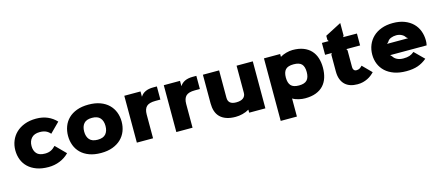

<svg xmlns="http://www.w3.org/2000/svg" viewBox="-62 -1550 5735 2494"><g transform="rotate(-15 2805.5 -303.0)"><path d="M685 -102Q632 -48 560.5 -19Q489 10 408 10Q317 10 249 -15Q181 -40 135.5 -83.5Q90 -127 67.5 -185.5Q45 -244 45 -311Q45 -379 69.5 -439Q94 -499 140.5 -543.5Q187 -588 255 -614Q323 -640 410 -640Q497 -640 564.5 -610.5Q632 -581 681 -528L552 -399Q528 -428 495 -443.5Q462 -459 411 -459Q338 -459 300.5 -418Q263 -377 263 -311Q263 -248 297 -209.5Q331 -171 409 -171Q453 -171 486.5 -186.5Q520 -202 552 -236Z M1476 -315Q1476 -247 1453 -188Q1430 -129 1384.5 -85Q1339 -41 1271.5 -15.5Q1204 10 1115 10Q1025 10 957.5 -15Q890 -40 845 -84Q800 -128 777.5 -187.5Q755 -247 755 -315Q755 -383 777.5 -442.5Q800 -502 845 -546Q890 -590 957.5 -615Q1025 -640 1115 -640Q1205 -640 1272.5 -615Q1340 -590 1385 -546Q1430 -502 1453 -443Q1476 -384 1476 -315ZM1259 -315Q1259 -383 1224.5 -422.5Q1190 -462 1115 -462Q1040 -462 1006 -423Q972 -384 972 -315Q972 -247 1006.5 -207.5Q1041 -168 1116 -168Q1191 -168 1225 -207.5Q1259 -247 1259 -315Z M2036 -461H1968Q1884 -461 1849 -427Q1814 -393 1814 -320V0H1596V-630H1814V-561H1816Q1839 -598 1881.5 -618Q1924 -638 1988 -638H2036Z M2567 -461H2499Q2415 -461 2380 -427Q2345 -393 2345 -320V0H2127V-630H2345V-561H2347Q2370 -598 2412.5 -618Q2455 -638 2519 -638H2567Z M3324 2H3106V-38H3104Q3066 -15 3018 -3Q2970 9 2924 9Q2851 9 2799.5 -9.5Q2748 -28 2715.5 -61Q2683 -94 2668 -140.5Q2653 -187 2653 -244V-630H2871V-262Q2871 -171 2979 -171Q3042 -171 3074 -196Q3106 -221 3106 -265V-630H3324Z M4183 -315Q4183 -243 4164 -183Q4145 -123 4105.5 -80Q4066 -37 4004.5 -13.5Q3943 10 3859 10Q3840 10 3817.5 7.5Q3795 5 3773 -0.5Q3751 -6 3730.5 -13.5Q3710 -21 3694 -31H3692V211H3474V-630H3692V-593H3694Q3710 -603 3730.5 -611.5Q3751 -620 3773 -626Q3795 -632 3817 -635.5Q3839 -639 3859 -639Q3943 -639 4004 -615.5Q4065 -592 4105 -549Q4145 -506 4164 -446.5Q4183 -387 4183 -315ZM3965 -315Q3965 -387 3933.5 -421.5Q3902 -456 3825 -456Q3748 -456 3716 -421.5Q3684 -387 3684 -315Q3684 -243 3716 -207.5Q3748 -172 3824 -172Q3900 -172 3932.5 -207.5Q3965 -243 3965 -315Z M4792 -91Q4773 -71 4750 -53Q4727 -35 4698.5 -21Q4670 -7 4636.5 1.5Q4603 10 4563 10Q4510 10 4467.5 -4Q4425 -18 4395 -47Q4365 -76 4348.5 -120Q4332 -164 4332 -223V-449L4343 -469H4253V-629H4344L4332 -650V-704L4550 -817V-649L4539 -630L4724 -629V-469H4539L4550 -449V-223Q4550 -199 4562 -184.5Q4574 -170 4596 -170Q4621 -170 4638.5 -180Q4656 -190 4674 -210Z M5566 -311Q5566 -297 5565 -283Q5564 -269 5559 -246H5068L5088 -226Q5106 -195 5141 -177.5Q5176 -160 5225 -160Q5275 -160 5307.5 -171Q5340 -182 5371 -208L5497 -83Q5440 -35 5375 -12.5Q5310 10 5220 10Q5127 10 5057 -15Q4987 -40 4940 -83.5Q4893 -127 4869 -185.5Q4845 -244 4845 -311Q4845 -381 4869.5 -441Q4894 -501 4940.5 -545.5Q4987 -590 5054.5 -615Q5122 -640 5208 -640Q5297 -640 5364 -614Q5431 -588 5476 -543.5Q5521 -499 5543.5 -439Q5566 -379 5566 -311ZM5350 -398 5327 -417Q5313 -443 5280.5 -459Q5248 -475 5210 -475Q5172 -475 5138 -461.5Q5104 -448 5088 -417L5067 -398Z"/></g></svg>

Font: TypoPRO Sinkin Sans
Style: 900 X Black
Weight: 950
Designer: Keith Bates
Foundry: K-Type
Version: Sinkin Sans (version 1.0)  by Keith Bates   •   © 2014   www